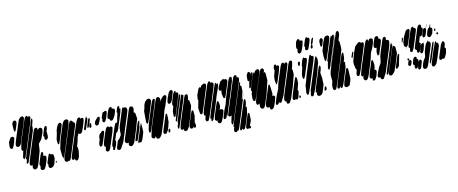

<svg xmlns="http://www.w3.org/2000/svg" viewBox="-58 -1468 5656 2372"><g transform="rotate(-15 2770.0 -282.5)"><path d="M237 -625 167 -458 145 -403 131 -372 117 -355 106 -351 97 -347 82 -352 77 -353 74 -359 69 -372 70 -381 75 -403 96 -455 160 -609 163 -616 169 -629 180 -656 186 -668 188 -669 191 -675 200 -686 212 -695 219 -699 241 -700 249 -689 254 -683 252 -670ZM315 -602 179 -275 146 -199 127 -180 123 -187 118 -198V-211L142 -291L128 -287L126 -292L124 -315L143 -389L242 -628L264 -674L276 -687L291 -694L297 -685L301 -679L299 -670L296 -663L297 -664L302 -673L311 -678L318 -683L324 -677L332 -671V-660ZM94 -626 97 -645 103 -657 107 -664 125 -676 137 -672 145 -670 147 -664 151 -648 149 -640 142 -617 118 -560 107 -543 101 -537 99 -542 93 -557ZM320 -497 198 -201 167 -130 148 -116 142 -126 145 -139 160 -178 145 -169 146 -174 150 -190 185 -274 298 -547 327 -618 335 -635 338 -643H347V-637L348 -625L345 -609L331 -568L325 -552L326 -553L328 -542ZM428 -442 393 -367 349 -319 336 -234 290 -109 271 -63 256 -37 237 -25 226 -26 217 -27 211 -34 203 -42 201 -60 207 -86 205 -84 194 -83 185 -82 181 -89 175 -99 176 -113 188 -151 206 -195 299 -419 326 -483 336 -505 342 -514 367 -521 379 -512V-500V-489V-487L393 -501L403 -506H413L424 -505L431 -496L438 -487L437 -476ZM480 -382 476 -363 467 -352 462 -346 448 -344 440 -347 432 -359 434 -375 439 -388 435 -387 426 -396 427 -401 432 -416 461 -488 473 -506 477 -512 487 -509 495 -507V-496L496 -485L483 -450L479 -441L480 -438L482 -422ZM58 -415 40 -373 29 -355 18 -344 12 -345 0 -348 -7 -362 -10 -381 -2 -434 28 -480 37 -486 53 -488H58L68 -479L73 -473V-461ZM364 -165 360 -158 366 -161 377 -160H386L393 -151L398 -144L397 -133L388 -98L362 -37L343 -5L326 7L309 6L301 1L291 -12L292 -23L299 -52H298H293L292 -58L291 -73L294 -84L304 -109L332 -177L345 -201L350 -210H359H367L368 -201L370 -189ZM491 -96 474 -40 458 -12 446 -1 429 6 421 9 411 6 400 3 398 -2 392 -17 393 -25 397 -40 393 -47 389 -54 391 -60 395 -75 426 -148 435 -164 442 -169 455 -163 453 -153 465 -156 475 -154 488 -143 490 -133ZM492 -49 501 -61 504 -56 509 -48 496 -35Z M757 -435 654 -186 619 -102 605 -71 597 -64 599 -70 602 -80 598 -74 594 -82 588 -101V-189L621 -299L674 -427L699 -486L719 -514L732 -520L739 -524L753 -523L762 -522L769 -513L775 -507V-498L767 -465L771 -469L768 -462ZM803 -113 787 -40 774 -13 759 1 747 0 738 -1 736 -6 731 -22V-25L721 -19L713 -16L706 -20L696 -26V-32V-47L708 -79L732 -138L835 -386L869 -465L889 -496L901 -504L907 -507L916 -503L924 -500L925 -491L926 -483L938 -492L949 -489L957 -487L959 -478L961 -466L952 -437L923 -366L902 -323L887 -309L875 -306L867 -305L864 -310L858 -320L835 -281L817 -218L795 -161H800L802 -150ZM665 -427 607 -287 596 -262 590 -252H578L575 -264L574 -310L604 -411L599 -406L603 -419L621 -463L630 -475L629 -474L634 -483L642 -494L660 -505L670 -502L678 -499L680 -493L683 -480L680 -467ZM997 -433 959 -345 955 -338 937 -332V-338L936 -353L940 -363L950 -388L954 -398L955 -401L968 -431L978 -456L985 -471L988 -479L1004 -496L1002 -488L999 -481L1002 -482L1005 -475L1009 -468L1006 -458ZM842 -427 728 -152 682 -41 672 -25 668 -19H662L654 -21L655 -25L643 -15H626L616 -19L606 -31L605 -39V-53L609 -66L640 -142L740 -383L769 -452L781 -476L786 -486L804 -495L813 -490L837 -460V-455L848 -456L847 -451ZM1018 -402 999 -361 988 -351 980 -358 982 -369 993 -402 1011 -444 1019 -460 1034 -470 1035 -458 1032 -439ZM1035 -369 1029 -351 1019 -346 1011 -342 1009 -349 1006 -359 1011 -379 1020 -398 1028 -400 1036 -401 1037 -393Z M1340 -411 1312 -372 1302 -365 1287 -363 1279 -366 1271 -380 1273 -388 1274 -393 1268 -391 1259 -393 1251 -404 1252 -414 1261 -445 1282 -494 1299 -521 1317 -531 1326 -526 1333 -522V-510L1330 -500L1333 -501L1343 -506L1353 -500L1362 -494L1363 -489L1364 -477L1360 -458ZM1266 -57 1240 -10 1235 -3 1219 -6 1218 -17 1226 -45 1219 -48V-60L1224 -80L1237 -115L1298 -260L1319 -306L1327 -319L1335 -321L1347 -326V-320L1353 -327L1370 -390L1382 -428L1386 -436L1379 -442L1380 -454L1391 -485L1398 -499L1411 -516L1419 -514L1426 -512V-501L1421 -483L1433 -481V-469L1418 -423L1341 -239L1325 -211L1316 -205L1307 -202L1271 -115L1272 -114L1279 -110L1278 -98ZM1244 -435 1224 -391 1213 -376 1200 -366 1188 -371 1183 -373 1182 -384 1180 -395 1184 -405 1186 -411 1181 -420 1185 -435 1204 -479 1217 -497 1227 -488 1232 -496 1245 -503 1254 -496 1261 -490 1259 -477ZM1496 -391 1363 -71 1314 3 1305 9 1293 11 1284 12 1278 7 1269 1V-7V-20L1273 -33L1279 -46L1281 -52L1299 -97L1310 -114L1312 -109V-108L1331 -130L1356 -164L1359 -208L1364 -251L1371 -268L1370 -269L1375 -281L1387 -311L1446 -453L1457 -477L1463 -485L1472 -486L1470 -477L1473 -479L1485 -480H1494L1503 -473L1511 -467L1513 -455L1514 -444L1511 -431ZM1603 -306 1546 -159 1512 -78 1492 -32 1473 -6 1464 1 1450 4 1444 6 1434 0 1426 -4 1424 -9 1420 -23 1422 -31 1426 -46 1414 -44 1409 -43 1398 -47 1390 -51 1388 -57 1383 -70 1384 -78 1392 -104 1419 -168 1505 -377 1530 -436 1541 -457 1545 -464 1559 -471 1564 -473 1571 -470 1583 -464 1585 -459 1592 -445V-433L1580 -391L1583 -389L1594 -384L1598 -374ZM1096 -412 1129 -445 1140 -452 1145 -451 1158 -448V-442V-431L1152 -413L1132 -370L1118 -354L1106 -352L1098 -350L1090 -359L1084 -365V-374L1083 -385ZM1270 -239 1218 -114 1186 -38 1171 -15 1166 -9 1149 -6 1140 -9 1129 -21V-35L1140 -71H1138H1130L1127 -78L1121 -91L1125 -112L1139 -150L1165 -214L1185 -260L1200 -288L1214 -303L1224 -305L1232 -306L1238 -297L1241 -290L1244 -293L1259 -296L1264 -297L1273 -290L1279 -285V-276ZM1600 -187 1549 -65 1534 -37 1526 -34 1529 -42 1530 -45 1522 -37 1510 -44 1514 -55 1529 -95 1586 -233 1602 -267 1613 -276 1620 -274 1619 -268 1618 -258 1612 -237 1603 -214 1609 -218 1607 -210ZM1158 -227 1119 -132 1104 -102 1099 -92 1090 -90 1079 -86 1074 -93 1068 -102 1069 -124 1080 -157 1091 -183 1089 -189 1090 -202 1101 -232 1113 -250 1121 -247H1122L1129 -259L1146 -271L1157 -269L1165 -267V-258V-245ZM1635 -244V-172L1633 -128L1622 -98L1601 -47L1598 -42L1597 -38L1594 -31H1592L1586 -21L1579 -12H1574H1555L1542 -13L1537 -14L1541 -24L1552 -51L1599 -163L1622 -219Z M2094 -462 2074 -415 2066 -401 2058 -388 2057 -389V-388L2038 -378L2028 -382L2021 -386L2020 -392L2017 -407L2020 -417L2030 -447L2062 -515L2077 -531L2084 -537L2099 -538H2104L2107 -533L2114 -520L2111 -507ZM2154 -416 2088 -256 2070 -215 2061 -204 2048 -211 2047 -219 2051 -276 2074 -341 2073 -340 2070 -348 2066 -359 2070 -380 2088 -430 2111 -483 2127 -508 2132 -515 2149 -508 2147 -497 2144 -490 2157 -493 2166 -490 2174 -479 2172 -466ZM1821 -460 1789 -378 1743 -268 1722 -222 1712 -210 1706 -216 1699 -223V-231V-247L1709 -371L1724 -411L1725 -418L1734 -449L1749 -478L1756 -485V-481L1760 -488L1776 -502L1787 -505L1797 -508L1809 -504L1817 -501L1820 -494L1826 -481ZM2017 -458 1977 -362 1957 -324 1928 -241 1865 -89 1842 -36 1817 -6 1805 1H1791L1782 0L1778 -6L1770 -18L1771 -37L1772 -39L1761 -24L1749 -15L1733 -18L1728 -19L1723 -26L1717 -36V-49L1742 -133L1846 -383L1877 -457L1889 -480L1895 -489L1908 -496L1913 -499L1921 -496L1933 -487L1940 -472L1932 -428L1943 -452L1979 -489L1994 -496L2007 -499H2012L2015 -494L2023 -482L2022 -476ZM1859 -429 1752 -168 1725 -108 1719 -99H1711L1705 -98L1704 -104L1702 -125L1722 -198L1815 -421L1833 -462L1845 -480L1857 -492L1867 -487L1874 -484L1873 -472ZM2178 -409 2093 -203 2072 -154 2060 -144 2056 -157 2078 -217 2079 -220 2075 -213 2077 -218 2081 -228 2098 -270 2160 -420 2175 -454 2181 -463 2178 -455 2173 -443 2178 -453 2191 -461 2193 -451ZM2214 -386 2106 -126 2079 -65 2073 -56 2065 -54 2060 -53V-59V-78L2078 -126L2074 -137L2081 -155L2099 -199L2182 -401L2203 -447L2216 -453L2214 -441L2213 -439L2218 -444L2228 -440V-431ZM2288 -289 2248 -171 2192 -39 2169 -10 2161 -4 2150 -2 2139 -1 2132 -9 2124 -16V-31L2127 -38L2123 -33L2112 -29L2104 -27L2098 -33L2090 -40L2091 -54L2101 -90L2118 -132L2207 -346L2232 -407L2243 -429L2248 -435L2269 -440L2279 -430L2280 -420L2274 -380L2266 -361L2271 -365L2281 -358L2283 -350ZM1973 -225 1967 -164 1948 -108 1929 -64 1918 -51 1913 -44 1909 -39 1900 -32 1884 -34 1877 -39 1871 -54 1874 -67 1889 -107 1936 -220 1953 -259 1959 -271 1973 -268V-257ZM2269 -12H2256L2255 -23L2258 -33L2248 -21L2235 -14L2227 -10L2220 -13L2207 -18L2206 -24L2202 -40L2205 -53L2219 -91L2260 -189L2278 -225L2290 -229L2298 -217V-156L2276 -68V-67V-68L2282 -64L2283 -56L2282 -30L2280 -22ZM1936 -53 1941 -71 1949 -82 1962 -80V-74L1961 -58L1952 -38H1944L1936 -40Z M2600 -402 2483 -121 2453 -59 2448 -53 2435 -50 2427 -48 2422 -55 2415 -67V-78L2429 -123L2426 -124L2413 -130V-139V-158L2436 -220L2531 -449L2550 -493L2562 -510L2573 -521L2581 -519L2590 -517V-508L2591 -497L2592 -499L2606 -501L2615 -498L2625 -485V-477L2622 -459ZM2939 -431 2880 -285 2780 -44 2742 47 2729 67 2724 73 2720 66 2715 56V40L2741 -47L2734 -38L2723 -36L2714 -34L2699 -47L2700 -52L2703 -65L2716 -98L2739 -152L2853 -427L2882 -493L2898 -508L2905 -513L2915 -509L2922 -505L2923 -495L2924 -484L2920 -472L2924 -478H2932L2940 -479L2944 -469L2946 -461ZM2395 -392 2429 -466 2446 -481 2458 -476 2457 -470V-467L2471 -493L2500 -509L2508 -511L2516 -509L2527 -506L2530 -498L2533 -487L2527 -464L2425 -216L2403 -167L2397 -157L2394 -152H2389L2375 -154L2373 -159L2369 -170L2365 -237L2388 -316L2392 -325L2386 -336ZM2825 -380 2771 -249 2735 -163 2699 -74 2690 -55 2687 -47 2685 -53 2687 -65 2671 -32 2664 -24 2653 -20 2644 -18 2640 -25 2636 -35 2640 -50 2654 -87 2676 -138 2704 -192 2732 -274 2788 -409 2818 -480 2832 -499 2838 -505H2846H2859L2860 -494L2862 -483L2856 -468L2857 -470V-464L2853 -449ZM2785 -425 2737 -310 2723 -280 2718 -271 2709 -272 2700 -274 2699 -279 2695 -295 2691 -338 2699 -375 2694 -372 2689 -370 2679 -375 2671 -379V-384L2669 -400L2679 -428L2714 -483L2749 -503L2761 -505L2760 -496L2759 -492L2775 -496L2780 -497L2791 -489L2797 -484L2798 -479L2799 -463ZM2663 -412 2621 -318 2598 -257 2540 -117 2508 -47 2489 -32 2487 -37 2482 -51 2485 -58 2490 -71 2479 -65V-70L2481 -91L2510 -163L2614 -414L2640 -472L2644 -479L2657 -480L2655 -470L2652 -461L2671 -474L2676 -465V-450ZM2912 -162 2807 92 2790 133 2780 153 2767 164 2764 156 2766 152 2762 160 2748 173 2737 171 2728 170 2725 162 2721 152 2724 134 2736 101 2737 98 2736 100 2726 104 2728 96 2735 76 2772 -15 2902 -328 2932 -402 2935 -409 2948 -415 2947 -407 2934 -366 2932 -360 2945 -374 2947 -369 2950 -356 2947 -295 2912 -200 2922 -211V-209L2934 -236L2945 -261L2951 -268L2924 -204L2923 -189ZM2647 -92 2620 -29 2603 2 2585 15 2569 13 2561 8 2553 -6 2554 -17 2557 -29 2552 -27 2544 -24 2534 -34 2528 -40V-51L2539 -91L2588 -209L2605 -246L2611 -256L2621 -254L2626 -253L2628 -243L2632 -208V-189L2616 -145L2630 -151L2643 -147L2651 -144L2653 -139L2658 -125L2656 -117ZM2930 -11 2899 65 2880 112 2861 150 2854 161 2840 167 2833 164 2828 152 2829 149 2816 163 2801 169 2800 163 2797 150 2803 129 2823 80 2913 -136 2928 -173 2935 -188 2950 -196 2954 -185V-166L2947 -132L2933 -98L2937 -102L2946 -97V-83ZM2915 163 2916 162 2909 168 2896 171 2887 172 2879 161 2874 154 2876 144 2886 113 2925 18 2940 -14 2949 -19 2958 -8 2959 0 2955 75 2924 145 2935 146V152L2933 167L2920 173L2915 175Z M3452 -434 3399 -304 3382 -273 3375 -269 3371 -276 3366 -319 3372 -370 3391 -425 3397 -438 3396 -443 3394 -457 3395 -475 3403 -503 3422 -512 3432 -502 3431 -494 3428 -486 3436 -490 3446 -494 3455 -488 3462 -484V-472ZM3203 -450 3101 -205 3075 -149 3070 -140 3052 -141 3049 -146 3042 -165 3047 -231 3063 -271 3058 -269 3051 -270 3052 -281 3065 -322 3115 -442 3131 -474 3138 -484 3148 -478 3145 -469 3162 -497 3180 -509 3194 -510H3203L3210 -499L3214 -492L3212 -481ZM3558 -442 3423 -115 3382 -45 3376 -39 3363 -36 3355 -34 3353 -42 3349 -52 3342 -37 3336 -29 3324 -23 3317 -19 3311 -25 3306 -31V-37L3308 -52L3321 -85L3344 -139L3380 -209L3399 -272L3454 -405L3485 -479L3499 -499L3504 -505L3518 -508L3524 -510L3526 -504L3532 -491L3530 -483L3539 -495L3545 -501L3556 -500H3566L3569 -488L3571 -480L3568 -470ZM3612 -331 3565 -197 3504 -52 3477 -10 3469 -2 3452 -1 3447 0 3444 -5 3438 -18 3439 -26 3442 -36 3434 -32 3428 -38 3419 -48V-64L3428 -101L3449 -153L3551 -398L3580 -469L3593 -493L3598 -502L3611 -508H3621L3632 -500L3633 -486L3618 -430L3607 -404L3612 -395L3614 -379ZM3101 -413 3065 -327 3053 -307 3045 -305 3040 -313 3041 -323 3060 -395 3071 -422 3061 -400 3049 -395 3041 -409 3048 -471 3065 -499 3073 -507 3083 -504 3094 -502V-490L3095 -479L3087 -457L3097 -478L3106 -490L3117 -491H3124V-485V-475L3118 -454ZM3279 -346 3225 -184 3188 -96 3168 -50 3156 -31 3143 -25 3135 -21 3128 -25 3115 -32 3113 -37 3106 -53 3111 -88 3117 -103 3111 -93 3088 -83 3075 -93 3074 -101 3073 -122 3097 -190 3193 -421 3220 -482 3232 -498 3238 -504 3254 -505H3260L3263 -500L3270 -487L3269 -474L3257 -441L3262 -449L3270 -453L3275 -455L3276 -450L3280 -429ZM3598 -52 3590 -35 3580 -25 3574 -19 3568 -24 3561 -29 3562 -34 3563 -37 3558 -31 3552 -26 3536 -25H3531L3528 -30L3522 -44L3524 -57L3540 -104L3597 -242L3619 -288L3630 -297L3636 -284L3639 -263L3637 -215L3608 -132L3613 -134L3614 -128L3616 -113ZM3301 -69 3281 -22 3263 5 3246 16 3232 14 3225 12 3224 6 3221 -8 3224 -18 3225 -21 3223 -19 3212 -18 3201 -17 3192 -24 3184 -31 3181 -54 3190 -82 3254 -236 3272 -278 3278 -290 3286 -288 3292 -287V-278L3294 -254L3297 -171L3288 -143L3302 -145L3311 -142L3319 -130L3318 -117ZM3608 -50 3619 -66 3623 -59 3628 -52 3623 -38 3622 -33 3605 -34Z M3807 -644 3786 -596 3770 -571 3755 -564 3750 -561 3739 -568 3732 -573 3731 -584V-595L3737 -616L3741 -623L3732 -622L3731 -627L3728 -639L3729 -658L3742 -707L3753 -726L3761 -733L3770 -740L3778 -738L3788 -736L3790 -724L3792 -715L3791 -711L3799 -715L3805 -717L3815 -712L3823 -708V-694ZM3893 -643 3873 -599 3866 -587 3847 -577 3837 -583 3830 -588V-594L3831 -607L3836 -622L3832 -621V-627L3829 -641L3838 -666L3859 -715L3869 -730L3874 -736L3883 -735L3891 -733L3889 -725L3888 -724H3895H3907L3913 -711L3912 -693ZM3906 -616 3913 -628 3915 -633 3925 -632 3915 -640 3916 -645 3919 -655 3936 -697 3952 -712 3959 -707 3957 -699 3937 -646 3926 -632 3928 -631 3929 -620 3925 -596 3922 -589 3917 -586 3907 -581 3904 -589 3901 -600ZM3886 -420 3764 -125 3734 -57 3731 -50 3713 -43 3710 -50 3705 -62 3704 -73 3718 -162 3749 -239 3750 -246 3765 -286 3841 -468 3855 -499 3862 -511 3873 -518 3875 -511 3878 -500 3876 -495 3882 -496 3891 -497 3899 -490 3905 -485 3904 -471ZM3806 -432 3774 -356 3754 -307 3739 -273 3728 -254 3716 -246 3711 -253 3707 -272 3709 -301 3731 -373 3737 -386V-392L3736 -404L3740 -423L3756 -468L3772 -496L3779 -504L3784 -501L3791 -494V-491L3795 -495L3803 -492L3814 -489L3816 -478L3817 -467ZM3942 -398 3896 -270 3820 -88 3784 -19 3775 -11 3764 -12 3756 -13 3753 -21 3751 -32 3753 -42 3760 -60 3759 -59 3760 -65 3762 -84 3793 -158 3899 -413 3917 -457 3924 -471 3939 -482 3938 -473 3934 -463 3944 -459 3945 -446ZM3715 -472 3725 -458 3723 -450 3716 -428 3711 -418 3703 -416 3697 -417 3696 -428 3697 -449 3698 -457ZM3940 -198 3936 -116 3898 -21 3879 -1 3869 3 3858 6 3848 5 3838 3 3831 -7 3826 -14 3828 -27 3834 -45 3828 -41 3818 -50 3820 -58 3840 -116 3919 -305 3931 -334 3941 -350 3953 -356 3954 -348 3957 -336 3951 -307 3933 -261H3934L3937 -251ZM3940 -37 3929 -46 3932 -55 3942 -81 3946 -87H3951L3960 -86V-81L3961 -70L3958 -53L3955 -45Z M4264 -515 4260 -475 4212 -351 4119 -125 4079 -34 4072 -22 4060 -15 4053 -11 4047 -16 4037 -26 4034 -42 4036 -79 4053 -135 4051 -151 4052 -211 4064 -254 4114 -375 4213 -614 4248 -697 4258 -709 4276 -711 4284 -694V-686L4280 -657L4254 -593H4257L4263 -579ZM4152 -647 4119 -563 4070 -445 4047 -397 4036 -391 4031 -390 4030 -395 4027 -405 4026 -459 4030 -518 4065 -613 4089 -664 4096 -675 4108 -684 4115 -689 4129 -690 4138 -691 4146 -684 4154 -677V-668ZM4190 -593 4085 -339 4060 -280 4051 -263 4052 -270 4063 -296 4053 -279 4041 -283V-297L4054 -352L4065 -379L4057 -371L4056 -386L4077 -440L4152 -621L4172 -665L4180 -674L4185 -665L4184 -661L4191 -672L4196 -679L4206 -680L4214 -681V-669L4213 -658L4205 -637L4212 -647L4208 -637ZM4070 -653 4048 -593 4039 -577 4023 -578 4021 -589 4022 -641 4029 -661 4037 -670 4043 -677H4056L4064 -673ZM4209 -612 4111 -376 4086 -317 4078 -302 4079 -309 4091 -338 4123 -414 4204 -610 4224 -657 4232 -669 4230 -664 4225 -651ZM4253 -249 4176 -62 4159 -29 4150 -19 4134 -18 4133 -23 4131 -34 4135 -51 4121 -25 4113 -18 4099 -21 4094 -23 4093 -28 4094 -50 4122 -122 4219 -355 4244 -414 4258 -436 4271 -434 4272 -423 4266 -366 4246 -312 4248 -316 4260 -323 4263 -310ZM4279 -184 4275 -101 4264 -66 4250 -37 4248 -35 4249 -32 4250 -21 4240 -25 4236 -20 4224 -15 4217 -11 4206 -12 4195 -13 4187 -22 4181 -28V-39L4192 -80L4241 -198L4253 -227L4261 -235L4270 -241L4274 -234L4279 -227V-216Z M4752 -430 4704 -315 4694 -295 4684 -290 4676 -288 4674 -296 4672 -335 4687 -387 4675 -385 4665 -389 4655 -401 4656 -412 4663 -443 4685 -494 4695 -512 4700 -519 4715 -524 4721 -526 4731 -519 4738 -515 4739 -504 4740 -494 4736 -485 4744 -484H4756L4759 -474L4762 -464L4760 -456ZM4659 -457 4635 -400 4603 -344 4577 -261 4519 -119 4499 -72 4481 -43 4469 -33 4455 -32H4447L4442 -39L4433 -49L4432 -66L4440 -94L4428 -89L4422 -87L4419 -95L4414 -107L4415 -115L4444 -193L4545 -436L4573 -497L4591 -516L4599 -514L4607 -512V-500L4604 -489L4623 -510L4632 -516H4643H4652L4658 -510L4667 -502L4666 -491ZM4541 -454 4427 -176 4398 -116 4390 -106 4375 -107H4369L4366 -115L4362 -135L4381 -192L4375 -191L4370 -201L4362 -260L4364 -295L4402 -399L4437 -471L4477 -503L4489 -509L4503 -508H4508L4510 -502L4514 -491L4520 -496H4530L4541 -497L4544 -489L4548 -477ZM4844 -367 4716 -60 4675 5 4663 11 4649 6 4643 4 4641 -4 4636 -17 4638 -23 4637 -21 4623 -22H4615L4613 -30L4609 -41L4613 -57L4627 -92L4655 -147L4687 -194L4705 -278L4724 -327L4753 -396L4773 -445L4787 -474L4800 -490L4814 -491H4819L4822 -486L4828 -473L4826 -463L4821 -446L4836 -447L4845 -444L4856 -432L4857 -421ZM4379 -407 4394 -417V-407L4388 -389L4377 -362L4369 -343L4364 -345L4356 -348L4358 -358ZM4869 -334 4771 -98 4755 -59 4745 -39 4729 -28 4722 -33 4726 -46 4727 -50 4729 -59 4755 -123 4833 -312 4864 -386 4880 -403 4877 -391 4874 -383 4878 -378 4883 -372 4880 -362ZM4912 -255 4860 -124 4822 -43 4790 -13 4776 -9 4770 -7 4760 -12 4753 -16 4752 -22 4750 -36 4760 -64 4780 -113 4847 -273 4869 -327 4878 -344 4882 -350V-351L4883 -352L4889 -359L4886 -351L4895 -353L4904 -349L4913 -335ZM4593 -46 4566 -6 4550 -1 4539 -9V-24L4542 -37L4533 -35L4525 -32L4515 -42L4510 -47V-59L4520 -99L4567 -211L4577 -236L4582 -246L4589 -250L4599 -252L4602 -242L4606 -194L4599 -153L4589 -127L4598 -128L4604 -129L4606 -124L4613 -111L4611 -97ZM4934 -231 4895 -98 4870 -72 4860 -68 4852 -84 4855 -92 4863 -114 4908 -222 4919 -240 4935 -242Z M5221 -272 5194 -211 5185 -197 5178 -195 5165 -191 5161 -199 5156 -209 5157 -214 5160 -230V-231L5158 -232L5147 -233L5144 -245L5141 -253L5144 -266L5158 -304L5214 -440L5232 -484L5246 -510L5262 -525L5273 -524H5281L5284 -516L5288 -506L5286 -498L5281 -484L5288 -483L5294 -482L5295 -477L5298 -463L5293 -447L5265 -390L5249 -379L5242 -385L5240 -386L5238 -382L5210 -312L5218 -310L5226 -299L5225 -291ZM5203 -446 5125 -259 5105 -228 5095 -221 5085 -226 5078 -229 5076 -243 5084 -272 5077 -281 5071 -287 5072 -299 5084 -338 5129 -445 5157 -505 5171 -521 5180 -520H5189L5190 -512L5192 -502V-501L5198 -500H5209L5212 -488L5214 -479L5212 -472ZM5334 -463 5352 -505 5358 -515 5357 -510 5352 -497 5342 -472ZM5125 -453 5088 -364 5067 -318 5053 -302H5045L5037 -281L5030 -269L5033 -277L5042 -302L5030 -306L5021 -318L5020 -329L5022 -361L5048 -428L5088 -495L5107 -507L5118 -508H5129L5131 -503L5137 -491L5134 -481ZM5396 -377 5370 -348 5360 -345 5350 -343 5342 -348 5332 -354 5330 -369 5333 -390 5351 -434 5363 -452 5374 -457 5378 -459 5393 -489 5402 -498 5401 -492 5397 -479 5392 -466 5389 -459V-458L5405 -450L5412 -435L5411 -425ZM5329 -422 5310 -378 5303 -367 5284 -357 5272 -365V-374L5271 -386L5277 -406L5298 -452L5306 -463L5319 -469L5328 -466L5336 -456L5335 -448ZM5429 -415 5439 -433 5449 -424 5448 -419 5442 -404 5425 -400ZM5004 -373 5017 -413 5015 -417 5023 -421 5021 -416 5029 -425 5033 -417 5028 -405 5015 -373 5007 -363ZM5451 -375 5464 -378 5465 -373 5468 -359 5451 -348 5448 -356 5443 -365ZM5243 -215 5229 -189 5223 -180 5211 -175 5202 -176 5193 -186 5195 -202 5204 -229 5219 -266 5230 -284 5239 -291 5246 -296 5255 -291 5262 -287 5264 -293 5278 -318 5275 -311 5267 -291 5262 -286V-273ZM5344 -252 5294 -129 5248 -19 5231 9 5223 17 5212 21 5203 23 5195 20 5184 16 5180 2 5178 -5 5180 -16 5194 -57 5210 -86 5236 -120 5249 -184 5274 -249 5291 -281 5308 -294H5309L5312 -300L5320 -312L5322 -299L5320 -295H5322H5330L5336 -289L5344 -281L5345 -273ZM5432 -198 5383 -77 5349 -4 5325 17 5315 21 5300 17 5295 15 5293 10 5290 -4 5293 -18 5312 -66 5367 -198 5385 -232 5388 -240 5399 -264 5405 -272 5415 -276 5414 -268 5410 -256H5413H5424L5431 -247L5437 -237V-229V-215ZM5373 -234 5306 -72 5287 -33 5284 -30 5282 -26V-28L5278 -25L5275 -35L5278 -53L5291 -85L5355 -239L5367 -266L5375 -276H5386L5384 -267ZM5499 -102 5475 -58 5467 -48 5454 -41 5449 -39 5440 -47 5439 -45 5419 -34 5409 -38 5401 -42V-48V-63L5406 -78L5421 -115L5461 -211L5483 -245L5492 -252L5500 -249L5510 -244L5513 -229L5512 -211L5497 -169L5503 -170L5510 -158V-148ZM5050 -81 5040 -66 5028 -61 5019 -64 5010 -74V-83L5019 -115L5033 -129L5023 -131L5015 -144L5024 -159L5033 -154L5041 -151L5039 -145L5035 -135L5033 -130L5034 -131H5048L5053 -132L5056 -127L5061 -114L5059 -106ZM5125 -38 5116 -22 5107 -14 5100 -9 5093 -11 5083 -14 5082 -20 5080 -34 5085 -49 5088 -56 5078 -55 5076 -60 5069 -73 5071 -86 5088 -133 5101 -150 5112 -154 5120 -156 5127 -149 5133 -143 5131 -127 5130 -124 5137 -120 5145 -116 5146 -101 5142 -80ZM5191 -113 5192 -119 5200 -139 5204 -146 5202 -138ZM5156 -8 5145 7 5131 11 5124 10 5116 -3 5118 -11 5121 -28 5143 -82 5155 -100 5169 -104 5175 -106 5177 -100 5184 -88 5181 -72Z"/></g></svg>

Font: Rubik Marker Hatch
Style: Regular
Weight: 400
Designer: Hubert and Fischer, NaN
Foundry: Hubert & Fischer, NaN
Version: Version 2.200